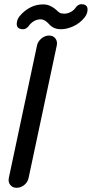

<svg xmlns="http://www.w3.org/2000/svg" viewBox="-20 -894 436 913"><path d="M256 -839Q258 -837 264.5 -833Q271 -829 286 -829Q301 -829 316.5 -837Q332 -845 343 -862Q354 -874 367 -874Q385 -874 392 -864.5Q399 -855 395 -837Q392 -823 382 -811Q361 -784 329.5 -769.5Q298 -755 270 -755Q235 -755 214.5 -778Q194 -801 176 -802Q158 -803 141.5 -793.5Q125 -784 114 -767Q102 -755 90 -755Q72 -755 64.5 -764Q57 -773 61 -792Q64 -806 74 -818Q97 -845 126 -859.5Q155 -874 189 -873Q223 -872 256 -839ZM156 -678Q160 -697 177 -711Q194 -725 213 -725Q233 -725 243.5 -711Q254 -697 250 -678L116 -48Q112 -28 95.5 -14.5Q79 -1 59 -1Q40 -1 29 -14.5Q18 -28 22 -48Z"/></svg>

Font: VDS
Style: Italic
Weight: 400
Designer: artmaker
Foundry: artmaker
Version: Version 1.000 2009 initial release